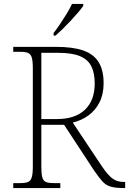

<svg xmlns="http://www.w3.org/2000/svg" viewBox="-20 -951 653 971"><path d="M47 0V-25H84Q108 -25 121.5 -30.5Q135 -36 140.5 -54Q146 -72 146 -108V-606Q146 -643 140.5 -660.5Q135 -678 121.5 -683.5Q108 -689 84 -689H47V-714H264Q349 -714 401.5 -695.5Q454 -677 479 -636.5Q504 -596 504 -530Q504 -474 483 -433Q462 -392 427 -367Q392 -342 348 -331L496 -109Q526 -65 549 -48Q572 -31 604 -31H613V0H607Q563 0 538.5 -7.5Q514 -15 496.5 -35Q479 -55 455 -90L304 -320H189V-108Q189 -72 194 -54Q199 -36 212.5 -30.5Q226 -25 251 -25H285V0ZM269 -349Q360 -349 409.5 -396Q459 -443 459 -529Q459 -580 442.5 -614.5Q426 -649 385.5 -666.5Q345 -684 272 -684H189V-349ZM251 -784Q266 -803 283.5 -829Q301 -855 317.5 -882Q334 -909 344 -931H401V-921Q392 -908 375 -888Q358 -868 337.5 -846Q317 -824 297 -804.5Q277 -785 261 -771H251Z"/></svg>

Font: Noto Serif Gujarati ExtraLight
Style: Regular
Weight: 250
Version: Version 2.102